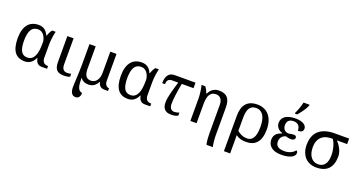

<svg xmlns="http://www.w3.org/2000/svg" viewBox="-53 -1642 5085 2728"><g transform="rotate(20 2490.0 -278.0)"><path d="M512.2 0Q487.3 0 470.2 -8.8Q453.1 -17.6 441.9 -31.5Q430.7 -45.4 424.6 -62.7Q418.5 -80.1 416 -97.2H412.1Q400.9 -74.2 386.5 -54.7Q372.1 -35.2 353.5 -20.8Q335 -6.3 311.5 1.7Q288.1 9.8 258.8 9.8Q209.5 9.8 171.4 -6.6Q133.3 -22.9 107.4 -56.9Q81.5 -90.8 68.4 -143.1Q55.2 -195.3 55.2 -267.1Q55.2 -339.4 70.8 -392.1Q86.4 -444.8 115 -479Q143.6 -513.2 184.1 -529.5Q224.6 -545.9 273.9 -545.9Q303.2 -545.9 326.7 -538.3Q350.1 -530.8 368.4 -516.8Q386.7 -502.9 400.4 -483.6Q414.1 -464.4 423.8 -440.9H430.2Q438.5 -467.3 451.2 -492.4Q463.9 -517.6 479 -536.1H532.2Q527.8 -521.5 522.9 -497.8Q518.1 -474.1 514.4 -446.8Q510.7 -419.4 508.3 -391.1Q505.9 -362.8 505.9 -338.9V-134.8Q505.9 -90.3 527.1 -66.2Q548.3 -42 587.9 -42H596.2V0ZM275.9 -54.2Q314.9 -54.2 341.1 -73.7Q367.2 -93.3 383.1 -127.7Q398.9 -162.1 405.5 -208.5Q412.1 -254.9 412.1 -309.1V-348.1Q405.3 -384.3 392.8 -409.9Q380.4 -435.5 363.8 -451.9Q347.2 -468.3 327.4 -476.1Q307.6 -483.9 286.1 -483.9Q216.3 -483.9 184.1 -429Q151.9 -374 151.9 -266.1Q151.9 -159.7 180.7 -106.9Q209.5 -54.2 275.9 -54.2Z M802.7 -536.1V-142.1Q802.7 -90.8 823.5 -66.9Q844.2 -43 878.9 -43Q897 -43 912.1 -44.9Q927.2 -46.9 942.9 -49.8V-5.9Q936.5 -2.9 926.3 0Q916 2.9 904.1 5.1Q892.1 7.3 878.9 8.5Q865.7 9.8 854 9.8Q815.9 9.8 788.6 1.7Q761.2 -6.3 743.7 -24.4Q726.1 -42.5 717.5 -72.3Q709 -102.1 709 -145V-536.1Z M1222.7 9.8Q1180.7 9.8 1150.6 -5.6Q1120.6 -21 1100.6 -48.8Q1101.6 -7.3 1104 27.8Q1106.4 63 1114.5 89.4Q1122.6 115.7 1138.2 132.1Q1153.8 148.4 1181.6 152.8Q1181.6 171.9 1177.5 187.7Q1173.3 203.6 1164.8 215.3Q1156.2 227.1 1143.1 233.6Q1129.9 240.2 1111.8 240.2Q1096.2 240.2 1081.5 234.4Q1066.9 228.5 1055.7 214.6Q1044.4 200.7 1037.6 177.7Q1030.8 154.8 1030.8 121.1Q1030.8 91.3 1032.5 56.9Q1034.2 22.5 1036.1 -19.3Q1038.1 -61 1040.3 -111.8Q1042.5 -162.6 1043 -225.1V-536.1H1136.7V-200.2Q1136.7 -167.5 1141.6 -140.6Q1146.5 -113.8 1158 -94.5Q1169.4 -75.2 1188.7 -64.7Q1208 -54.2 1236.8 -54.2Q1264.6 -54.2 1287.1 -65.9Q1309.6 -77.6 1325.2 -98.9Q1340.8 -120.1 1349.4 -149.9Q1357.9 -179.7 1357.9 -215.8V-536.1H1451.7V-128.9Q1451.7 -106.9 1457.5 -90.6Q1463.4 -74.2 1472.4 -63.5Q1481.4 -52.7 1492.7 -47.4Q1503.9 -42 1514.6 -42H1518.1V0H1463.9Q1422.9 0 1399.4 -20.3Q1376 -40.5 1366.7 -80.1H1362.8Q1351.1 -60.1 1337.6 -43.5Q1324.2 -26.9 1307.4 -15.1Q1290.5 -3.4 1269.8 3.2Q1249 9.8 1222.7 9.8Z M2072.3 0Q2047.4 0 2030.3 -8.8Q2013.2 -17.6 2002 -31.5Q1990.7 -45.4 1984.6 -62.7Q1978.5 -80.1 1976.1 -97.2H1972.2Q1960.9 -74.2 1946.5 -54.7Q1932.1 -35.2 1913.6 -20.8Q1895 -6.3 1871.6 1.7Q1848.1 9.8 1818.8 9.8Q1769.5 9.8 1731.4 -6.6Q1693.4 -22.9 1667.5 -56.9Q1641.6 -90.8 1628.4 -143.1Q1615.2 -195.3 1615.2 -267.1Q1615.2 -339.4 1630.9 -392.1Q1646.5 -444.8 1675 -479Q1703.6 -513.2 1744.1 -529.5Q1784.7 -545.9 1834 -545.9Q1863.3 -545.9 1886.7 -538.3Q1910.2 -530.8 1928.5 -516.8Q1946.8 -502.9 1960.4 -483.6Q1974.1 -464.4 1983.9 -440.9H1990.2Q1998.5 -467.3 2011.2 -492.4Q2023.9 -517.6 2039.1 -536.1H2092.3Q2087.9 -521.5 2083 -497.8Q2078.1 -474.1 2074.5 -446.8Q2070.8 -419.4 2068.4 -391.1Q2065.9 -362.8 2065.9 -338.9V-134.8Q2065.9 -90.3 2087.2 -66.2Q2108.4 -42 2147.9 -42H2156.2V0ZM1835.9 -54.2Q1875 -54.2 1901.1 -73.7Q1927.2 -93.3 1943.1 -127.7Q1959 -162.1 1965.6 -208.5Q1972.2 -254.9 1972.2 -309.1V-348.1Q1965.3 -384.3 1952.9 -409.9Q1940.4 -435.5 1923.8 -451.9Q1907.2 -468.3 1887.5 -476.1Q1867.7 -483.9 1846.2 -483.9Q1776.4 -483.9 1744.1 -429Q1711.9 -374 1711.9 -266.1Q1711.9 -159.7 1740.7 -106.9Q1769.5 -54.2 1835.9 -54.2Z M2646 -453.1H2468.8Q2449.2 -352.5 2439 -271.7Q2428.7 -190.9 2428.7 -138.2Q2428.7 -112.8 2434.6 -94.5Q2440.4 -76.2 2450.2 -64.9Q2460 -53.7 2473.1 -48.3Q2486.3 -43 2501 -43Q2519.5 -43 2539.6 -47.1Q2559.6 -51.3 2576.7 -58.1V-14.2Q2567.4 -8.3 2557.4 -3.9Q2547.4 0.5 2535.2 3.4Q2522.9 6.3 2508.1 8.1Q2493.2 9.8 2474.1 9.8Q2406.2 9.8 2373.5 -25.4Q2340.8 -60.5 2340.8 -124Q2340.8 -155.8 2346.7 -192.6Q2352.5 -229.5 2362.8 -270.8Q2373 -312 2386.5 -357.7Q2399.9 -403.3 2415 -453.1H2321.8Q2299.8 -453.1 2284.9 -446.5Q2270 -439.9 2261.2 -428.2Q2252.4 -416.5 2248.8 -401.1Q2245.1 -385.7 2245.1 -368.2H2203.1Q2203.1 -413.6 2212.4 -445.3Q2221.7 -477.1 2238.5 -497.3Q2255.4 -517.6 2279.3 -526.9Q2303.2 -536.1 2332 -536.1H2646Z M2763.2 -338.9Q2763.2 -362.8 2760.7 -391.1Q2758.3 -419.4 2754.6 -446.8Q2751 -474.1 2746.1 -497.8Q2741.2 -521.5 2736.8 -536.1H2793Q2809.6 -515.6 2821 -493.4Q2832.5 -471.2 2840.8 -444.8H2847.2Q2857.9 -464.8 2871.8 -483.2Q2885.7 -501.5 2904.1 -515.4Q2922.4 -529.3 2946.3 -537.6Q2970.2 -545.9 3001 -545.9Q3044.4 -545.9 3076.7 -534.4Q3108.9 -522.9 3130.1 -499.3Q3151.4 -475.6 3161.6 -438.5Q3171.9 -401.4 3171.9 -350.1V69.8Q3171.9 88.4 3173.3 113.5Q3174.8 138.7 3177.5 163.6Q3180.2 188.5 3183.6 209.5Q3187 230.5 3190.9 240.2H3095.2Q3090.8 231 3087.4 209.7Q3084 188.5 3082 162.6Q3080.1 136.7 3079.1 108.9Q3078.1 81.1 3078.1 58.1V-355Q3078.1 -418 3050.8 -450Q3023.4 -481.9 2979 -481.9Q2944.8 -481.9 2921.6 -468.8Q2898.4 -455.6 2884 -430.9Q2869.6 -406.2 2863.3 -370.8Q2856.9 -335.4 2856.9 -291V0H2763.2Z M3825.2 -257.8Q3825.2 -187.5 3810.3 -136.7Q3795.4 -85.9 3766.8 -53.5Q3738.3 -21 3697.3 -5.6Q3656.2 9.8 3604 9.8Q3559.6 9.8 3521 -1Q3482.4 -11.7 3450.2 -36.1Q3451.2 -22.5 3451.7 -0.2Q3452.1 22 3452.1 48.8V240.2H3357.9V-293Q3357.9 -354 3371.1 -401.1Q3384.3 -448.2 3411.9 -480.5Q3439.5 -512.7 3481.7 -529.3Q3523.9 -545.9 3582 -545.9Q3636.2 -545.9 3680.9 -527.1Q3725.6 -508.3 3757.6 -471.9Q3789.6 -435.5 3807.4 -381.8Q3825.2 -328.1 3825.2 -257.8ZM3728 -257.8Q3728 -314 3719 -357.7Q3710 -401.4 3691.7 -431.4Q3673.3 -461.4 3645.5 -477.3Q3617.7 -493.2 3580.1 -493.2Q3542.5 -493.2 3517.8 -479Q3493.2 -464.8 3478.5 -438.5Q3463.9 -412.1 3458 -375.2Q3452.1 -338.4 3452.1 -293V-101.1Q3482.9 -74.7 3520 -58.3Q3557.1 -42 3604 -42Q3631.3 -42 3654.3 -53.5Q3677.2 -64.9 3693.6 -90.6Q3710 -116.2 3719 -157.2Q3728 -198.2 3728 -257.8Z M4045.9 -403.8Q4045.9 -364.3 4067.6 -338.1Q4089.4 -312 4136.7 -309.1Q4145.5 -311 4155.8 -313Q4166 -314.9 4176.3 -316.4Q4186.5 -317.9 4196 -318.8Q4205.6 -319.8 4212.9 -319.8Q4231 -319.8 4241.9 -311.5Q4252.9 -303.2 4252.9 -286.1Q4252.9 -269 4237.5 -257.1Q4222.2 -245.1 4195.8 -245.1Q4188.5 -245.1 4178 -246.1Q4167.5 -247.1 4156.2 -249Q4145 -251 4134.5 -253.7Q4124 -256.3 4116.7 -259.8Q4098.6 -255.9 4083 -246.8Q4067.4 -237.8 4055.7 -224.1Q4043.9 -210.4 4037.4 -192.1Q4030.8 -173.8 4030.8 -150.9Q4030.8 -101.1 4064.2 -77.1Q4097.7 -53.2 4162.1 -53.2Q4191.4 -53.2 4215.8 -58.8Q4240.2 -64.5 4260.5 -74.2Q4280.8 -84 4296.4 -96.7Q4312 -109.4 4323.7 -123Q4330.6 -120.1 4336.7 -110.8Q4342.8 -101.6 4342.8 -88.9Q4342.8 -70.8 4331.3 -53Q4319.8 -35.2 4295.2 -21.2Q4270.5 -7.3 4231.4 1.2Q4192.4 9.8 4136.7 9.8Q4084.5 9.8 4046.1 -2.2Q4007.8 -14.2 3982.9 -35.2Q3958 -56.2 3946 -84.7Q3934.1 -113.3 3934.1 -146Q3934.1 -176.3 3943.6 -198Q3953.1 -219.7 3969 -235.4Q3984.9 -251 4005.4 -261.2Q4025.9 -271.5 4047.9 -278.8V-284.2Q4025.4 -291.5 4007.3 -303.5Q3989.3 -315.4 3976.8 -331.1Q3964.4 -346.7 3957.5 -365.2Q3950.7 -383.8 3950.7 -403.8Q3950.7 -438 3964.6 -464.4Q3978.5 -490.7 4005.4 -508.5Q4032.2 -526.4 4071 -535.6Q4109.9 -544.9 4159.7 -544.9Q4201.7 -544.9 4232.7 -537.1Q4263.7 -529.3 4284.2 -516.4Q4304.7 -503.4 4314.7 -486.6Q4324.7 -469.7 4324.7 -451.2Q4324.7 -419.4 4305.2 -405.3Q4285.6 -391.1 4246.1 -391.1Q4246.1 -441.4 4220.7 -470.2Q4195.3 -499 4145 -499Q4116.7 -499 4097.4 -491.5Q4078.1 -483.9 4066.9 -470.9Q4055.7 -458 4050.8 -440.7Q4045.9 -423.3 4045.9 -403.8ZM4124 -621.1Q4132.3 -637.2 4141.6 -659.4Q4150.9 -681.6 4159.4 -705.6Q4168 -729.5 4174.8 -753.2Q4181.6 -776.9 4185.1 -795.9H4274.9V-784.2Q4272.5 -774.4 4265.6 -760.7Q4258.8 -747.1 4249.3 -731Q4239.7 -714.8 4228 -697.5Q4216.3 -680.2 4203.9 -663.6Q4191.4 -647 4179.2 -632.1Q4167 -617.2 4156.7 -606H4124Z M4911.1 -245.1Q4911.1 -120.6 4850.3 -55.4Q4789.6 9.8 4668 9.8Q4613.8 9.8 4570.1 -8.1Q4526.4 -25.9 4495.6 -59.3Q4464.8 -92.8 4448 -141.1Q4431.2 -189.5 4431.2 -250Q4431.2 -306.6 4443.8 -349.9Q4456.5 -393.1 4478.8 -424.8Q4501 -456.5 4531.2 -477.8Q4561.5 -499 4596.7 -512Q4631.8 -524.9 4670.9 -530.5Q4710 -536.1 4749 -536.1H4968.8V-453.1H4814Q4827.6 -439.5 4844.5 -417.5Q4861.3 -395.5 4876.2 -368.4Q4891.1 -341.3 4901.1 -309.8Q4911.1 -278.3 4911.1 -245.1ZM4524.9 -242.2Q4524.9 -198.2 4535.2 -161.4Q4545.4 -124.5 4564.7 -98.1Q4584 -71.8 4612.5 -56.9Q4641.1 -42 4677.7 -42Q4743.2 -42 4778.6 -89.4Q4814 -136.7 4814 -225.1Q4814 -264.6 4807.9 -300.5Q4801.8 -336.4 4792.5 -366.5Q4783.2 -396.5 4772.2 -418.7Q4761.2 -440.9 4752 -453.1H4731.9Q4694.3 -453.1 4657.2 -443.6Q4620.1 -434.1 4590.8 -410.2Q4561.5 -386.2 4543.2 -345.5Q4524.9 -304.7 4524.9 -242.2Z"/></g></svg>

Font: Noto Serif
Style: Regular
Weight: 400
Designer: Monotype Design team
Foundry: Monotype Imaging Inc.
Version: Version 1.02